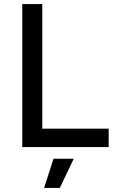

<svg xmlns="http://www.w3.org/2000/svg" viewBox="-20 -720 564 940"><path d="M89 0V-700H187V-90H512V0ZM196 200 242 57H341L273 200Z"/></svg>

Font: Figtree Light Medium
Style: Regular
Weight: 500
Version: Version 2.001;gftools[0.9.30]